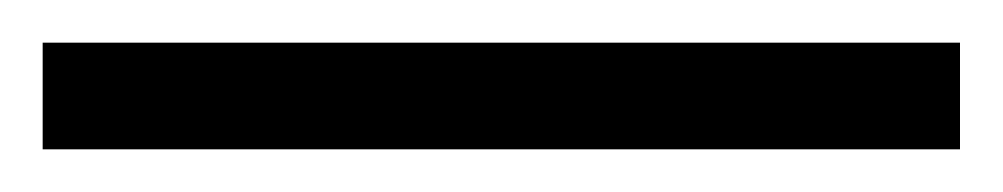

<svg xmlns="http://www.w3.org/2000/svg" viewBox="-24 -830 470 90"><path d="M-4 -760V-810H426V-760Z"/></svg>

Font: Noto Serif SemiCondensed Light
Style: Regular
Weight: 300
Width: 4
Designer: Monotype Design Team
Foundry: Monotype Imaging Inc.
Version: Version 2.013